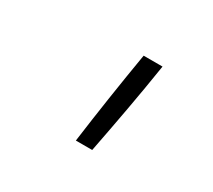

<svg xmlns="http://www.w3.org/2000/svg" viewBox="-76 -902 653 590"><g transform="rotate(30 250.0 -607.0)"><path d="M238 -442Q249 -524 261.5 -606.5Q274 -689 288 -772H355Q342 -689 327 -606.5Q312 -524 296 -442Z"/></g></svg>

Font: Iosevka SS04 Light Oblique
Style: Regular
Weight: 300
Italic angle: -9°
Monospace: yes
Designer: Belleve Invis
Foundry: Belleve Invis
Version: Version 19.0.0; ttfautohint (v1.8.4)